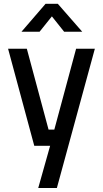

<svg xmlns="http://www.w3.org/2000/svg" viewBox="-20 -751 529 989"><path d="M176.9 217.5 238.2 0H156.5L21.6 -500H118.2L230.1 -83.5H259.8L372 -500H468.6L272.9 217.5ZM90.6 -587.5 214.7 -731.4H277.8L403.6 -587.5H310.4L247.3 -666.7L183.8 -587.5Z"/></svg>

Font: Titillium Web SemiBold
Style: Regular
Weight: 600
Designer: Mohamed Gaber, Accademia di Belle Arti di Urbino
Foundry: Kief Type Foundry, Accademia di Belle Arti di Urbino
Version: Version 3.000; ttfautohint (v1.8.4)